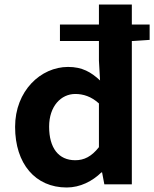

<svg xmlns="http://www.w3.org/2000/svg" viewBox="-20 -818 684 852"><path d="M276 14C336 14 390 -14 430 -53H433L443 0H565V-636L644 -641V-709H565V-798H419V-709H246V-636H419V-549L424 -461C384 -498 345 -521 282 -521C161 -521 47 -415 47 -255C47 -91 137 14 276 14ZM314 -107C240 -107 198 -161 198 -256C198 -347 251 -401 314 -401C349 -401 385 -390 419 -359V-165C386 -123 353 -107 314 -107Z"/></svg>

Font: Source Han Sans CN
Style: Bold
Weight: 700
Designer: Ryoko NISHIZUKA 西塚涼子 (kana, bopomofo & ideographs); Paul D. Hunt (Latin, Greek & Cyrillic); Sandoll Communications 산돌커뮤니
Foundry: Adobe
Version: Version 2.001;hotconv 1.0.107;makeotfexe 2.5.65593